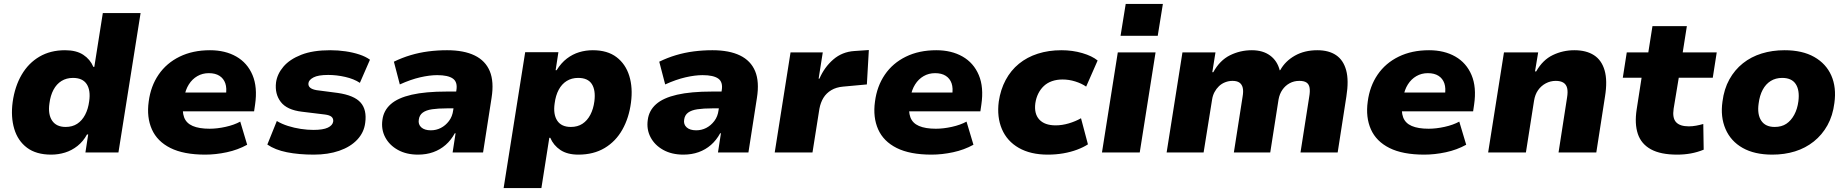

<svg xmlns="http://www.w3.org/2000/svg" viewBox="-20 -771 9342 971"><path d="M239 11Q163 11 116.5 -24Q70 -59 52 -119.5Q34 -180 44 -255Q55 -334 89.5 -393Q124 -452 179.5 -484.5Q235 -517 309 -517Q366 -517 401 -494Q436 -471 452 -433H457L500 -705H691L579 0H412L426 -91H420Q401 -56 372 -33Q343 -10 309 0.5Q275 11 239 11ZM312 -129Q346 -129 370.5 -145Q395 -161 410.5 -190.5Q426 -220 431 -259Q439 -314 418.5 -345.5Q398 -377 349 -377Q316 -377 291 -361.5Q266 -346 250.5 -317Q235 -288 230 -248Q222 -193 243.5 -161Q265 -129 312 -129Z M1018 11Q909 11 842 -22.5Q775 -56 748 -117Q721 -178 732 -257Q742 -335 782 -393.5Q822 -452 888.5 -484.5Q955 -517 1042 -517Q1119 -517 1175 -485Q1231 -453 1257 -391.5Q1283 -330 1270 -242L1265 -208H877L892 -303H1134L1122 -288Q1128 -325 1119.5 -349.5Q1111 -374 1090 -387.5Q1069 -401 1036 -401Q1004 -401 978 -386Q952 -371 935 -344Q918 -317 912 -281L907 -255Q900 -208 911 -178Q922 -148 954.5 -134Q987 -120 1040 -120Q1078 -120 1121 -129.5Q1164 -139 1195 -156L1230 -39Q1183 -13 1127 -1Q1071 11 1018 11Z M1567 11Q1491 11 1431 -1Q1371 -13 1332 -40L1380 -159Q1405 -144 1436.5 -134Q1468 -124 1501.5 -119Q1535 -114 1565 -114Q1614 -114 1638 -125.5Q1662 -137 1665 -156Q1667 -171 1657 -180Q1647 -189 1622 -192L1507 -206Q1431 -215 1400 -255.5Q1369 -296 1376 -354Q1382 -397 1413.5 -434Q1445 -471 1503.5 -494Q1562 -517 1650 -517Q1690 -517 1727.5 -511.5Q1765 -506 1797 -495.5Q1829 -485 1851 -469L1800 -352Q1770 -372 1726 -382Q1682 -392 1640 -392Q1589 -392 1565.5 -379.5Q1542 -367 1540 -351Q1538 -337 1548 -328Q1558 -319 1581 -315L1688 -301Q1771 -289 1803.5 -252.5Q1836 -216 1827 -150Q1821 -101 1786.5 -64.5Q1752 -28 1695.5 -8.5Q1639 11 1567 11Z M2094 11Q2035 11 1992 -13Q1949 -37 1928 -77Q1907 -117 1914 -165Q1920 -212 1956 -244Q1992 -276 2062 -292Q2132 -308 2239 -308H2309L2296 -223H2240Q2196 -223 2165.5 -218.5Q2135 -214 2118 -201.5Q2101 -189 2098 -166Q2094 -142 2110.5 -127Q2127 -112 2159 -112Q2186 -112 2209.5 -124Q2233 -136 2250.5 -159Q2268 -182 2272 -214L2288 -314Q2295 -356 2270.5 -373.5Q2246 -391 2191 -391Q2153 -391 2105 -380Q2057 -369 2002 -344L1972 -459Q2013 -479 2056.5 -492Q2100 -505 2146 -511Q2192 -517 2241 -517Q2326 -517 2380.5 -490.5Q2435 -464 2457 -411Q2479 -358 2466 -276L2423 0H2269L2284 -97H2280Q2261 -62 2233.5 -38Q2206 -14 2171 -1.5Q2136 11 2094 11Z M2527 180 2636 -507H2804L2790 -416H2795Q2818 -453 2847 -475Q2876 -497 2909 -507Q2942 -517 2978 -517Q3052 -517 3098 -482Q3144 -447 3162.5 -387Q3181 -327 3171 -252Q3161 -175 3127.5 -115.5Q3094 -56 3038 -22.5Q2982 11 2905 11Q2849 11 2814 -12.5Q2779 -36 2763 -74H2758L2718 180ZM2867 -129Q2901 -129 2925.5 -145Q2950 -161 2965.5 -190.5Q2981 -220 2986 -259Q2993 -315 2973 -346Q2953 -377 2904 -377Q2871 -377 2846 -361.5Q2821 -346 2805.5 -317Q2790 -288 2785 -248Q2777 -193 2798 -161Q2819 -129 2867 -129Z M3436 11Q3377 11 3334 -13Q3291 -37 3270 -77Q3249 -117 3256 -165Q3262 -212 3298 -244Q3334 -276 3404 -292Q3474 -308 3581 -308H3651L3638 -223H3582Q3538 -223 3507.5 -218.5Q3477 -214 3460 -201.5Q3443 -189 3440 -166Q3436 -142 3452.5 -127Q3469 -112 3501 -112Q3528 -112 3551.5 -124Q3575 -136 3592.5 -159Q3610 -182 3614 -214L3630 -314Q3637 -356 3612.5 -373.5Q3588 -391 3533 -391Q3495 -391 3447 -380Q3399 -369 3344 -344L3314 -459Q3355 -479 3398.5 -492Q3442 -505 3488 -511Q3534 -517 3583 -517Q3668 -517 3722.5 -490.5Q3777 -464 3799 -411Q3821 -358 3808 -276L3765 0H3611L3626 -97H3622Q3603 -62 3575.5 -38Q3548 -14 3513 -1.5Q3478 11 3436 11Z M3898 0 3978 -506H4141L4120 -373H4124Q4149 -431 4194 -470Q4239 -509 4301 -513L4374 -518L4364 -344L4244 -333Q4209 -330 4184 -315Q4159 -300 4144.5 -276.5Q4130 -253 4124 -221L4089 0Z M4691 11Q4582 11 4515 -22.5Q4448 -56 4421 -117Q4394 -178 4405 -257Q4415 -335 4455 -393.5Q4495 -452 4561.5 -484.5Q4628 -517 4715 -517Q4792 -517 4848 -485Q4904 -453 4930 -391.5Q4956 -330 4943 -242L4938 -208H4550L4565 -303H4807L4795 -288Q4801 -325 4792.5 -349.5Q4784 -374 4763 -387.5Q4742 -401 4709 -401Q4677 -401 4651 -386Q4625 -371 4608 -344Q4591 -317 4585 -281L4580 -255Q4573 -208 4584 -178Q4595 -148 4627.5 -134Q4660 -120 4713 -120Q4751 -120 4794 -129.5Q4837 -139 4868 -156L4903 -39Q4856 -13 4800 -1Q4744 11 4691 11Z M5279 11Q5192 11 5132.5 -23Q5073 -57 5047 -118Q5021 -179 5031 -257Q5040 -318 5066 -366.5Q5092 -415 5133 -448.5Q5174 -482 5228.5 -499.5Q5283 -517 5348 -517Q5404 -517 5453.5 -502.5Q5503 -488 5531 -465L5473 -333Q5450 -349 5418 -359Q5386 -369 5354 -369Q5324 -369 5300 -360.5Q5276 -352 5259 -336Q5242 -320 5231 -298Q5220 -276 5216 -249Q5209 -196 5236 -166.5Q5263 -137 5319 -137Q5351 -137 5385 -147Q5419 -157 5447 -173L5482 -41Q5459 -26 5427 -14Q5395 -2 5357.5 4.5Q5320 11 5279 11Z M5647 -590 5673 -751H5861L5835 -590ZM5553 0 5633 -506H5824L5744 0Z M5880 0 5960 -506H6127L6111 -406H6116Q6149 -466 6200.5 -491.5Q6252 -517 6311 -517Q6367 -517 6403.5 -490Q6440 -463 6452 -415L6455 -417Q6480 -462 6528.5 -489.5Q6577 -517 6642 -517Q6700 -517 6737 -492Q6774 -467 6788 -415.5Q6802 -364 6789 -283L6745 0H6557L6601 -281Q6606 -309 6603 -327Q6600 -345 6587.5 -353.5Q6575 -362 6551 -362Q6524 -362 6502 -350Q6480 -338 6465.5 -317Q6451 -296 6446 -268L6404 0H6220L6264 -281Q6269 -309 6265 -326.5Q6261 -344 6248.5 -353Q6236 -362 6213 -362Q6194 -362 6176 -355Q6158 -348 6144.5 -335Q6131 -322 6122 -305Q6113 -288 6110 -268L6067 0Z M7183 11Q7074 11 7007 -22.5Q6940 -56 6913 -117Q6886 -178 6897 -257Q6907 -335 6947 -393.5Q6987 -452 7053.5 -484.5Q7120 -517 7207 -517Q7284 -517 7340 -485Q7396 -453 7422 -391.5Q7448 -330 7435 -242L7430 -208H7042L7057 -303H7299L7287 -288Q7293 -325 7284.5 -349.5Q7276 -374 7255 -387.5Q7234 -401 7201 -401Q7169 -401 7143 -386Q7117 -371 7100 -344Q7083 -317 7077 -281L7072 -255Q7065 -208 7076 -178Q7087 -148 7119.5 -134Q7152 -120 7205 -120Q7243 -120 7286 -129.5Q7329 -139 7360 -156L7395 -39Q7348 -13 7292 -1Q7236 11 7183 11Z M7506 0 7586 -506H7759L7743 -410H7749Q7782 -468 7833 -492.5Q7884 -517 7942 -517Q8002 -517 8041 -492Q8080 -467 8095 -415Q8110 -363 8097 -283L8053 0H7862L7905 -277Q7910 -307 7905.5 -325.5Q7901 -344 7886.5 -353Q7872 -362 7848 -362Q7821 -362 7797.5 -349.5Q7774 -337 7758.5 -315Q7743 -293 7738 -261L7697 0Z M8462 11Q8378 11 8329 -16Q8280 -43 8263 -94Q8246 -145 8257 -217L8282 -378H8187L8207 -506H8316L8337 -639H8511L8490 -506H8662L8642 -378H8470L8444 -221Q8437 -174 8456.5 -153Q8476 -132 8521 -132Q8539 -132 8558 -135.5Q8577 -139 8594 -144L8596 -14Q8564 -1 8531 5Q8498 11 8462 11Z M8943 11Q8853 11 8793 -23Q8733 -57 8706.5 -118.5Q8680 -180 8691 -257Q8699 -321 8726 -369.5Q8753 -418 8794.5 -451Q8836 -484 8889.5 -500.5Q8943 -517 9005 -517Q9095 -517 9155 -483Q9215 -449 9241.5 -389Q9268 -329 9257 -250Q9249 -186 9222 -137.5Q9195 -89 9153 -55.5Q9111 -22 9058 -5.5Q9005 11 8943 11ZM8955 -129Q8990 -129 9014 -145Q9038 -161 9054 -190.5Q9070 -220 9075 -259Q9082 -315 9061.5 -346Q9041 -377 8993 -377Q8960 -377 8935 -361.5Q8910 -346 8894.5 -317Q8879 -288 8874 -248Q8866 -193 8887 -161Q8908 -129 8955 -129Z"/></svg>

Font: Nunito Sans 7pt Black
Style: Italic
Weight: 900
Italic angle: -9°
Version: Version 3.101;gftools[0.9.27]